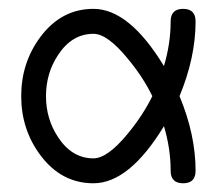

<svg xmlns="http://www.w3.org/2000/svg" viewBox="-20 -420 496 440"><path d="M428.2 -28.6Q428.2 0 399.7 0Q371.1 0 371.1 -28.6Q371.1 -79.3 355.7 -130.9Q276.1 0 194.1 0Q120.4 0 72.3 -64.7Q28.6 -123.5 28.6 -199.7Q28.6 -276.1 72.3 -335Q120.4 -399.7 194.1 -399.7Q276.1 -399.7 355.7 -268.6Q371.1 -320.3 371.1 -371.1Q371.1 -399.7 399.7 -399.7Q428.2 -399.7 428.2 -371.1Q428.2 -288.3 391.4 -199.7Q428.2 -111.3 428.2 -28.6ZM329.1 -199.7Q307.4 -244.1 272.5 -285.9Q226.3 -342.5 194.1 -342.5Q144.8 -342.5 113 -293.9Q85.4 -252.2 85.4 -199.7Q85.4 -147.5 113 -105.7Q144.8 -57.1 194.1 -57.1Q226.3 -57.1 272.5 -113.3Q307.4 -155.5 329.1 -199.7Z"/></svg>

Font: EnergyBar
Style: Regular
Weight: 400
Italic angle: -10°
Version: 1.0 2000-03-28